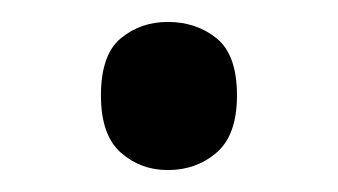

<svg xmlns="http://www.w3.org/2000/svg" viewBox="-20 -141 308 175"><path d="M72 -54Q72 -91 90 -106Q108 -121 133 -121Q159 -121 177.5 -106Q196 -91 196 -54Q196 -18 177.5 -2Q159 14 133 14Q108 14 90 -2Q72 -18 72 -54Z"/></svg>

Font: Noto Sans Tirhuta
Style: Regular
Weight: 400
Designer: Monotype Design Team
Foundry: Monotype Imaging Inc.
Version: Version 2.003; ttfautohint (v1.8.4.7-5d5b)